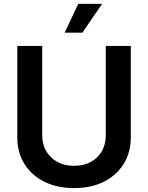

<svg xmlns="http://www.w3.org/2000/svg" viewBox="-20 -966 769 997"><path d="M364.7 10.7Q275.9 10.7 209.5 -22.7Q143.1 -56.2 106.4 -115.5Q69.8 -174.8 69.8 -252.4V-727.5H199.2V-263.2Q199.2 -217.3 219.7 -181.6Q240.2 -146 277.1 -125.5Q314 -105 364.7 -105Q415 -105 452.1 -125.5Q489.3 -146 509.3 -181.6Q529.3 -217.3 529.3 -263.2V-727.5H659.2V-252.4Q659.2 -174.8 622.6 -115.5Q585.9 -56.2 519.8 -22.7Q453.6 10.7 364.7 10.7ZM315.9 -796.4 386.2 -945.8H510.3L407.7 -796.4Z"/></svg>

Font: Inter 18pt SemiBold
Style: Regular
Weight: 600
Designer: Rasmus Andersson
Foundry: rsms
Version: Version 4.001;git-66647c0bb